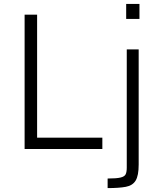

<svg xmlns="http://www.w3.org/2000/svg" viewBox="-20 -763 823 983"><path d="M106 0V-688H170V-58H504V0ZM626 -666V-743H694V-666ZM531 200V151Q576 151 597 146Q618 141 623.5 129Q629 117 629 95V-510H690V80Q690 136 674.5 161.5Q659 187 624 193.5Q589 200 531 200Z"/></svg>

Font: Saira Light
Style: Regular
Weight: 300
Designer: Hector Gatti with collaboration of the Omnibus-Type team
Foundry: Omnibus-Type
Version: Version 1.100; ttfautohint (v1.8.3)